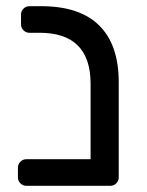

<svg xmlns="http://www.w3.org/2000/svg" viewBox="-20 -601 476 621"><path d="M113 -581Q238 -581 301 -518.5Q364 -456 364 -335V-27Q364 -16 356 -8Q348 0 337 0H65Q54 0 46 -8Q38 -16 38 -27V-59Q38 -70 46 -78Q54 -86 65 -86H273V-330Q273 -495 108 -495H75Q64 -495 56 -503Q48 -511 48 -522V-554Q48 -565 56 -573Q64 -581 75 -581Z"/></svg>

Font: Rubik
Style: Regular
Weight: 400
Designer: Hubert & Fischer
Foundry: Hubert & Fischer
Version: Version 1.002; ttfautohint (v1.6)